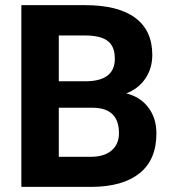

<svg xmlns="http://www.w3.org/2000/svg" viewBox="-20 -731 678 751"><path d="M63.5 0V-710.9H312.5Q441.9 -710.9 508.8 -661.4Q575.7 -611.8 575.7 -516.1Q575.7 -463.9 548.8 -424.1Q522 -384.3 474.1 -365.7Q528.8 -352.1 560.3 -310.5Q591.8 -269 591.8 -209Q591.8 -106.4 526.4 -53.7Q460.9 -1 339.8 0ZM210 -309.6V-117.7H335.4Q387.2 -117.7 416.3 -142.3Q445.3 -167 445.3 -210.4Q445.3 -308.1 344.2 -309.6ZM210 -413.1H318.4Q429.2 -415 429.2 -501.5Q429.2 -549.8 401.1 -571Q373 -592.3 312.5 -592.3H210Z"/></svg>

Font: Vazir UI
Style: Bold-UI
Weight: 700
Designer: Saber Rastikerdar
Foundry: Saber Rastikerdar
Version: Version 30.1.0